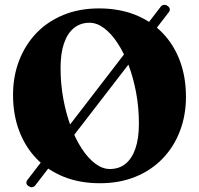

<svg xmlns="http://www.w3.org/2000/svg" viewBox="-20 -754 840 810"><path d="M100.5 31Q92.5 26.5 91.5 18.8Q90.5 11 96.5 4L657.5 -725Q663 -732.5 671.2 -733.5Q679.5 -734.5 687 -729Q695 -723.5 696.2 -716.5Q697.5 -709.5 692.5 -703L130 26.5Q124 34.5 116.2 35.8Q108.5 37 100.5 31ZM397.5 -718.5Q482 -718.5 549.8 -691.8Q617.5 -665 665.5 -615.2Q713.5 -565.5 739 -497.2Q764.5 -429 764.5 -345.5Q764.5 -268 739.2 -201.5Q714 -135 666.5 -85.5Q619 -36 552 -8.5Q485 19 401.5 19Q317.5 19 250 -7.8Q182.5 -34.5 134.5 -84.2Q86.5 -134 60.8 -202.2Q35 -270.5 35 -354Q35 -431.5 60.5 -498Q86 -564.5 133.2 -614Q180.5 -663.5 247.5 -691Q314.5 -718.5 397.5 -718.5ZM566 -232Q566 -299 554.5 -361.8Q543 -424.5 522.8 -478.2Q502.5 -532 476 -572.2Q449.5 -612.5 419.2 -635.2Q389 -658 357.5 -658Q319.5 -658 292 -635.8Q264.5 -613.5 250 -571.2Q235.5 -529 235.5 -467.5Q235.5 -400.5 247 -337.8Q258.5 -275 278.5 -221.2Q298.5 -167.5 325 -127Q351.5 -86.5 381.8 -63.8Q412 -41 443.5 -41Q482.5 -41 509.8 -63.2Q537 -85.5 551.5 -128Q566 -170.5 566 -232Z"/></svg>

Font: Fraunces
Style: Bold
Weight: 700
Version: Version 1.000;[b76b70a41]